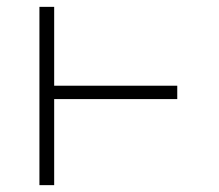

<svg xmlns="http://www.w3.org/2000/svg" viewBox="-20 -540 640 560"><path d="M95 0V-520H138V-290H497V-251H138V0Z"/></svg>

Font: Zed Sans Extralight Extended
Style: Regular
Weight: 200
Width: 7
Designer: Belleve Invis
Foundry: Belleve Invis
Version: Version 1.0.0; ttfautohint (v1.8.4)